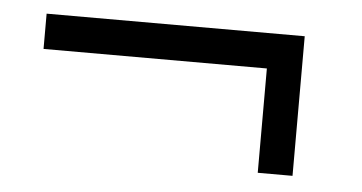

<svg xmlns="http://www.w3.org/2000/svg" viewBox="-32 -453 663 352"><g transform="rotate(5 300.0 -277.5)"><path d="M452.3 -341H41.3V-405.9H516.3V-149H452.3Z"/></g></svg>

Font: Mona Sans VF XLt
Style: Regular
Weight: 200
Designer: Deni Anggara
Foundry: GitHub
Version: Version 2.000;Glyphs 3.2.3 (3260)